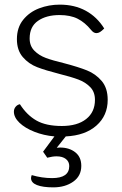

<svg xmlns="http://www.w3.org/2000/svg" viewBox="-20 -580 525 829"><path d="M264 9 225 58Q230 57 239 57Q279 57 305 77.5Q331 98 331 136Q331 180 296 204.5Q261 229 210 229Q165 229 139.5 219Q114 209 114 189Q114 184 117 176Q161 189 205 189Q279 189 279 137Q279 118 264.5 106.5Q250 95 224 95Q207 95 184 101L166 75L215 9Q169 5 128.5 -11Q88 -27 64 -50Q40 -73 40 -98Q40 -110 47.5 -119Q55 -128 66 -130Q96 -83 137.5 -59.5Q179 -36 247 -36Q314 -36 352 -66Q390 -96 390 -149Q390 -183 369.5 -204Q349 -225 318.5 -236.5Q288 -248 236 -261Q177 -276 140.5 -290Q104 -304 78.5 -333.5Q53 -363 53 -411Q53 -461 80 -494.5Q107 -528 149 -544Q191 -560 238 -560Q302 -560 350.5 -533.5Q399 -507 430 -457Q419 -446 411.5 -441.5Q404 -437 396 -437Q384 -437 373 -451Q347 -483 315.5 -499Q284 -515 237 -515Q180 -515 144 -490Q108 -465 108 -414Q108 -382 128 -361.5Q148 -341 177.5 -330Q207 -319 257 -307Q318 -291 355.5 -276Q393 -261 419 -230.5Q445 -200 445 -149Q445 -81 396.5 -38Q348 5 264 9Z"/></svg>

Font: Krub Light
Style: Regular
Weight: 300
Designer: Ekaluck Peanpanawate
Foundry: Cadson Demak Co.,Ltd.
Version: Version 1.000; ttfautohint (v1.6)